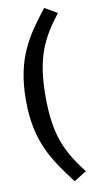

<svg xmlns="http://www.w3.org/2000/svg" viewBox="-119 -826 670 1247"><g transform="rotate(-10 216.0 -202.5)"><path d="M350.1 316.9C233.2 165.4 176.9 48.5 176.9 -202.6C176.9 -458 233.2 -574.9 350.1 -726.4L267.8 -774C146.6 -618.2 47 -484 47 -202.6C47 74.5 146.6 208.7 267.8 368.8ZM432.3 321.2Z"/></g></svg>

Font: PleaseOptimize
Style: Demi-Bold
Weight: 600
Version: Version 001.000